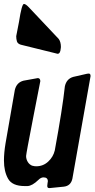

<svg xmlns="http://www.w3.org/2000/svg" viewBox="-28 -962 478 971"><path d="M263 -690 247 -694Q212 -702 89 -733L77 -736Q61 -741 57.5 -753Q54 -765 54 -779L68 -851Q82 -942 93 -942Q102 -942 118 -925L269 -765Q280 -750 280 -724L279 -716Q277 -690 263 -690ZM225 -11H220Q211 -11 211 -22Q211 -29 212.5 -36Q214 -43 214 -45Q214 -65 192 -65Q179 -65 166 -52Q135 -22 111 -21H97Q34 -21 13 -58Q-8 -95 -8 -150Q-8 -189 0 -237L47 -507Q56 -545 91 -554L163 -567Q175 -567 176 -552L141 -373Q104 -183 104 -173Q104 -157 112.5 -143Q121 -129 137 -123L136 -124Q145 -121 155 -121Q190 -121 215.5 -144.5Q241 -168 249 -201Q288 -413 300 -525Q308 -563 342 -573L412 -589L421 -590Q430 -590 430 -577Q430 -574 338 -58Q330 -22 295 -18Q260 -14 225 -11Z"/></svg>

Font: Bangerz
Style: Regular
Weight: 400
Designer: vernon adams
Foundry: Vernon Adams
Version: Version 2.10;February 7, 2025;FontCreator 13.0.0.2683 64-bit